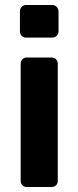

<svg xmlns="http://www.w3.org/2000/svg" viewBox="-20 -751 314 771"><path d="M87 0Q77 0 70 -7Q63 -14 63 -25V-495Q63 -506 70 -513Q77 -520 87 -520H187Q198 -520 205 -513Q212 -506 212 -495V-25Q212 -14 205 -7Q198 0 187 0ZM84 -600Q74 -600 67 -607Q60 -614 60 -625V-705Q60 -716 67 -723.5Q74 -731 84 -731H189Q200 -731 207.5 -723.5Q215 -716 215 -705V-625Q215 -614 207.5 -607Q200 -600 189 -600Z"/></svg>

Font: Rubik Light SemiBold
Style: Regular
Weight: 600
Version: Version 2.300;gftools[0.9.30]